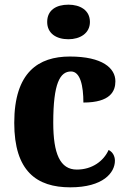

<svg xmlns="http://www.w3.org/2000/svg" viewBox="-20 -792 547 822"><path d="M273 -624C322 -624 365 -649 365 -698C365 -749 322 -772 273 -772C221 -772 182 -749 182 -698C182 -649 221 -624 273 -624ZM281 10C422 10 472 -53 472 -104C472 -123 463 -141 445 -150C424 -103 375 -66 309 -66C237 -66 208 -134 208 -267C208 -436 237 -486 284 -486C324 -486 337 -424 337 -353C453 -353 474 -402 474 -444C474 -500 419 -550 279 -550C145 -550 41 -483 41 -266C41 -59 137 10 281 10Z"/></svg>

Font: Noto Serif Devanagari SemiCondensed ExtraBold
Style: Regular
Weight: 800
Width: 4
Designer: Universal Thirst, Indian Type Foundry and the Monotype Design Team
Foundry: Monotype Imaging Inc.
Version: Version 2.004